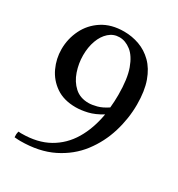

<svg xmlns="http://www.w3.org/2000/svg" viewBox="-181 -748 933 1006"><g transform="rotate(30 285.0 -245.5)"><path d="M407 -204Q363 -177 324.5 -168Q286 -159 254 -159Q182 -159 134 -192Q86 -225 62 -277Q38 -329 38 -386Q38 -449 65.5 -505Q93 -561 146.5 -595.5Q200 -630 277 -630Q325 -630 369.5 -614Q414 -598 449.5 -563Q485 -528 505.5 -471Q526 -414 526 -332Q526 -247 500.5 -163.5Q475 -80 422.5 -11.5Q370 57 287.5 98Q205 139 91 139Q88 139 77 138.5Q66 138 56 137Q55 128 55.5 119.5Q56 111 59 101Q68 102 72.5 102Q77 102 78 102Q174 102 241.5 64Q309 26 350 -42.5Q391 -111 407 -204ZM416 -327Q416 -424 395 -482Q374 -540 340.5 -566Q307 -592 271 -592Q235 -592 208 -568Q181 -544 166.5 -504Q152 -464 152 -415Q152 -366 168 -319Q184 -272 217 -242Q250 -212 301 -212Q322 -212 350.5 -219.5Q379 -227 412 -249Q416 -287 416 -327Z"/></g></svg>

Font: Tiro Kannada
Style: Regular
Weight: 400
Designer: Kannada: John Hudson & Fiona Ross. Latin: John Hudson.
Foundry: Tiro Typeworks Ltd.
Version: Version 1.52